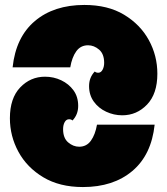

<svg xmlns="http://www.w3.org/2000/svg" viewBox="-20 -738 676 776"><path d="M31 -466Q44 -588 121 -653Q198 -718 321 -718Q416 -718 481.5 -678.5Q547 -639 581.5 -576Q616 -513 616 -440Q616 -359 574.5 -315.5Q533 -272 474 -272Q440 -272 409 -286.5Q378 -301 359 -327.5Q340 -354 340 -390Q340 -425 363 -449Q368 -444 377 -444Q388 -444 394.5 -456Q401 -468 401 -484Q401 -520 380.5 -537.5Q360 -555 336 -555Q306 -555 288.5 -531Q271 -507 264 -466ZM605 -234Q592 -112 515 -47Q438 18 315 18Q221 18 155 -21.5Q89 -61 54.5 -124.5Q20 -188 20 -260Q20 -341 61.5 -384.5Q103 -428 162 -428Q197 -428 227.5 -413.5Q258 -399 277 -373Q296 -347 296 -310Q296 -275 273 -251Q268 -256 259 -256Q248 -256 241.5 -244.5Q235 -233 235 -216Q235 -180 255.5 -162.5Q276 -145 300 -145Q330 -145 347.5 -169.5Q365 -194 372 -234Z"/></svg>

Font: Exile
Style: Regular
Weight: 400
Designer: Bartłomiej Rózga @rozgatype
Version: Version 1.000; ttfautohint (v1.8.4.7-5d5b)